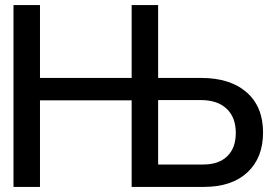

<svg xmlns="http://www.w3.org/2000/svg" viewBox="-20 -734 1076 754"><path d="M601 -714V-428H769Q884 -428 948.5 -371.5Q1013 -315 1013 -214Q1013 -114 951.5 -57Q890 0 781 0H497V-340H137V0H33V-714H137V-428H497V-714ZM779 -88Q839 -88 872.5 -120.5Q906 -153 906 -212Q906 -273 870 -307Q834 -341 769 -341H601V-88Z"/></svg>

Font: Non Bureau
Style: Regular
Weight: 400
Designer: Jona Saucedo
Foundry: Non Foundry
Version: Version 1.000; ttfautohint (v1.8.4)